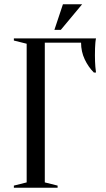

<svg xmlns="http://www.w3.org/2000/svg" viewBox="-20 -880 495 900"><path d="M190 -25 250 -10V0H45V-10L105 -25V-675L45 -690V-700H430Q428 -691 427 -679Q426 -668 425.5 -653.5Q425 -639 425 -620Q425 -606 425.5 -592.5Q426 -579 427 -567Q428 -553 430 -540H420Q394 -566 377 -602Q360 -638 360 -680H190ZM275 -860H365L265 -740H235Z"/></svg>

Font: Oranienbaum
Style: Regular
Weight: 400
Designer: Oleg Pospelov and Jovanny Lemonad
Foundry: Oleg Pospelov and jovanny Lemonad
Version: Version 1.001; ttfautohint (v0.91) -l 8 -r 50 -G 200 -x 0 -w